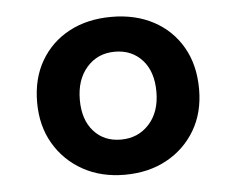

<svg xmlns="http://www.w3.org/2000/svg" viewBox="-39 -580 642 521"><g transform="rotate(-5 281.5 -320.0)"><path d="M281 -105Q217 -105 167.5 -132.5Q118 -160 89.5 -208.5Q61 -257 61 -321Q61 -386 89 -434Q117 -482 166.5 -508.5Q216 -535 282 -535Q347 -535 396.5 -508.5Q446 -482 474 -433.5Q502 -385 502 -319Q502 -255 473.5 -207Q445 -159 395.5 -132Q346 -105 281 -105ZM279 -201Q326 -201 356 -234Q386 -267 386 -322Q386 -377 357.5 -408.5Q329 -440 283 -440Q236 -440 206.5 -406.5Q177 -373 177 -318Q177 -264 205 -232.5Q233 -201 279 -201Z"/></g></svg>

Font: Noto Sans SemiBold
Style: Regular
Weight: 600
Designer: Monotype Design Team
Foundry: Monotype Imaging Inc.
Version: Version 2.007